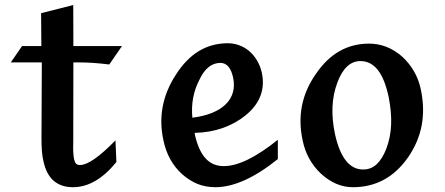

<svg xmlns="http://www.w3.org/2000/svg" viewBox="-20 -742 1790 773"><path d="M148.4 -490.7H23.4L68.8 -556.6H146.5L145.5 -689L274.9 -721.7L275.4 -556.6H471.2L419.9 -482.4Q384.3 -486.8 354.5 -488.8Q324.7 -490.7 301.3 -490.7H275.4L274.9 -170.4Q273.9 -144.5 275.1 -127Q276.4 -109.4 278.3 -100.6Q280.8 -88.9 286.1 -83.3Q291.5 -77.6 302.2 -77.6Q348.1 -77.6 444.8 -176.8L448.7 -89.8Q366.2 11.7 273.9 11.7Q177.2 11.7 154.8 -93.3Q150.4 -111.3 148.7 -134Q147 -156.7 147 -183.1Z M1098.6 -101.6Q1028.8 -45.4 965.6 -16.8Q902.3 11.7 846.7 11.7Q808.6 11.7 775.9 -1.2Q743.2 -14.2 712.4 -41.5Q655.8 -93.3 638.2 -175.8Q606.9 -317.4 688.5 -441.9Q729.5 -505.9 781.5 -536.9Q833.5 -567.9 897 -567.9Q921.9 -567.9 944.3 -559.3Q966.8 -550.8 984.6 -535.2Q1002.4 -519.5 1015.4 -497.6Q1028.3 -475.6 1034.2 -448.7Q1044.9 -398.4 1028.3 -355.5Q1011.7 -312.5 968.3 -277.3Q928.7 -245.1 877.2 -226.8Q825.7 -208.5 763.7 -207L764.6 -199.7Q778.8 -136.7 807.1 -105Q835.4 -73.2 880.9 -73.2Q923.8 -73.2 978 -99.6Q1032.2 -126 1098.6 -179.2ZM781.7 -418.5Q764.6 -385.3 757.6 -347.9Q750.5 -310.5 754.4 -268.1Q800.3 -273.9 834.2 -287.8Q868.2 -301.8 889.2 -322.5Q910.2 -343.3 917.7 -370.4Q925.3 -397.5 918.5 -429.7Q905.8 -488.8 867.2 -488.8Q840.8 -488.8 819.3 -471.4Q797.9 -454.1 781.7 -418.5Z M1400.9 11.7Q1331.5 11.7 1272 -43Q1214.8 -97.2 1198.7 -175.8Q1166.5 -321.8 1251 -443.4Q1293.5 -505.9 1346.9 -536.1Q1400.4 -566.4 1465.8 -566.4Q1539.6 -566.4 1599.6 -513.7Q1657.7 -460 1674.3 -381.8Q1690.4 -304.7 1677.7 -237.3Q1665 -169.9 1623.5 -109.4Q1580.6 -47.9 1524.9 -18.1Q1469.2 11.7 1400.9 11.7ZM1441.9 -59.6Q1474.1 -59.6 1496.8 -81.1Q1519.5 -102.5 1535.6 -144Q1552.7 -189.5 1554.7 -240.5Q1556.6 -291.5 1544.9 -350.6Q1529.3 -424.8 1501 -460.4Q1472.7 -496.1 1431.2 -496.1Q1370.1 -496.1 1337.9 -408.7Q1320.8 -362.8 1318.6 -311.3Q1316.4 -259.8 1328.6 -202.6Q1359.9 -59.6 1441.9 -59.6Z"/></svg>

Font: IranNastaliq
Style: Regular
Weight: 400
Designer: Hossein Zahedi
Version: Version 1.5